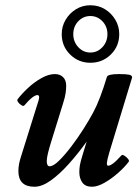

<svg xmlns="http://www.w3.org/2000/svg" viewBox="-20 -698 523 731"><path d="M111 13Q50 13 50 -47Q50 -72 60 -102L127 -316Q133 -336 122 -336Q115 -336 103 -327Q91 -318 72 -296Q69 -293 61.5 -297.5Q54 -302 49 -309Q44 -316 47 -320Q62 -340 86 -362.5Q110 -385 137.5 -400.5Q165 -416 189 -416Q208 -416 220 -404.5Q232 -393 232 -371Q232 -360 230 -344.5Q228 -329 220 -304L176 -162Q158 -105 158 -85Q158 -65 169 -65Q183 -65 204.5 -86Q226 -107 250.5 -139Q275 -171 297.5 -206.5Q320 -242 335 -270Q348 -294 361 -328Q374 -362 387 -405Q390 -416 433 -416Q461 -416 472 -413.5Q483 -411 483 -403L396 -117Q388 -90 387 -78.5Q386 -67 392 -67Q399 -67 411 -76Q423 -85 443 -107Q446 -110 454 -105Q462 -100 467.5 -93Q473 -86 470 -82Q454 -61 429 -39Q404 -17 377.5 -2Q351 13 330 13Q305 13 293.5 -3Q282 -19 282 -43Q282 -55 284 -68Q286 -81 295 -110L310 -159Q277 -113 242 -74Q207 -35 173.5 -11Q140 13 111 13ZM324 -459Q279 -459 247 -490.5Q215 -522 215 -568Q215 -598 230 -623Q245 -648 269.5 -663Q294 -678 324 -678Q355 -678 379.5 -663Q404 -648 419 -623Q434 -598 434 -568Q434 -522 402 -490.5Q370 -459 324 -459ZM324 -498Q351 -498 370 -518.5Q389 -539 389 -568Q389 -597 370 -617Q351 -637 324 -637Q297 -637 278 -617Q259 -597 259 -568Q259 -539 278 -518.5Q297 -498 324 -498Z"/></svg>

Font: Junicode
Style: Bold Italic
Weight: 700
Italic angle: -11°
Designer: Peter S. Baker
Version: Version 2.100; ttfautohint (v1.8.4)